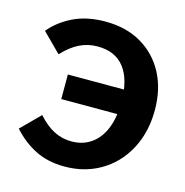

<svg xmlns="http://www.w3.org/2000/svg" viewBox="-108 -822 911 943"><g transform="rotate(15 347.0 -350.0)"><path d="M302 20Q219 20 155 -11.5Q91 -43 38 -102L132 -196Q173 -150 214.5 -129Q256 -108 303 -108Q361 -108 403.5 -138Q446 -168 468.5 -224Q491 -280 491 -359Q491 -473 444.5 -532.5Q398 -592 309 -592Q259 -592 216.5 -571Q174 -550 132 -505L38 -599Q81 -652 150.5 -686Q220 -720 314 -720Q420 -720 497.5 -674.5Q575 -629 617.5 -549Q660 -469 660 -362Q660 -278 634 -208.5Q608 -139 560 -87.5Q512 -36 446.5 -8Q381 20 302 20ZM202 -296V-421H552V-296Z"/></g></svg>

Font: Moderustic
Style: Bold
Weight: 700
Designer: Tural Alisoy
Foundry: TAFT Foundry
Version: Version 2.120